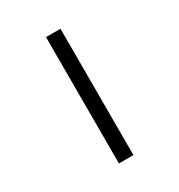

<svg xmlns="http://www.w3.org/2000/svg" viewBox="-184 -724 968 1036"><g transform="rotate(-30 300.0 -205.5)"><path d="M254.9 -599.1H345.2V188H254.9Z"/></g></svg>

Font: Liberation Mono
Style: Regular
Weight: 400
Monospace: yes
Designer: Steve Matteson
Foundry: Ascender Corporation
Version: Version 2.1.5